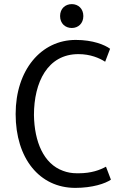

<svg xmlns="http://www.w3.org/2000/svg" viewBox="-20 -899 654 933"><path d="M329 -763C360 -763 385 -785 385 -821C385 -857 360 -879 329 -879C297 -879 272 -857 272 -821C272 -785 297 -763 329 -763ZM361 -636C419 -636 463 -617 491 -599L515 -662C489 -681 432 -705 348 -705C180 -705 56 -559 56 -345C56 -129 172 14 346 14C429 14 492 -7 519 -26L495 -89C466 -73 424 -57 362 -57H354C329 -57 307 -61 286 -69C192 -103 147 -210 145 -340C145 -499 211 -636 361 -636Z"/></svg>

Font: Repo
Style: Regular
Weight: 400
Designer: Stefan Peev
Foundry: Context Ltd
Version: Version 0.000